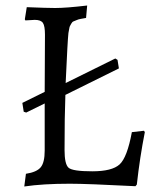

<svg xmlns="http://www.w3.org/2000/svg" viewBox="-20 -666 591 696"><path d="M471 9 476 3C483.3 -63 493 -126.3 505 -187L502 -192L458 -187C446.7 -125.7 431.8 -86.7 413.5 -70C395.2 -53.3 362.2 -45 314.5 -45C266.8 -45 238.2 -49.3 228.5 -58C218.8 -66.7 214 -88 214 -122C214 -204 215 -270.7 217 -322L411 -418L406 -449L398 -454L218 -365C222.7 -468.3 226 -528.7 228 -546C228.7 -548.7 229.5 -553.2 230.5 -559.5C231.5 -565.8 232.5 -569.8 233.5 -571.5C234.5 -573.2 236.2 -576.2 238.5 -580.5C240.8 -584.8 243.5 -587.5 246.5 -588.5C249.5 -589.5 253.2 -591 257.5 -593C261.8 -595 266.8 -596.5 272.5 -597.5L292 -601L296 -646C245.3 -640 206.7 -637 180 -637C160.7 -637 126.3 -638 77 -640L70 -596L72 -592L106 -594C120.7 -594 130.5 -590.3 135.5 -583C140.5 -575.7 143 -561.3 143 -540L142 -333L61 -293L66 -261L75 -258L142 -291V-120C142 -91.3 137.2 -71.2 127.5 -59.5C117.8 -47.8 100 -40 74 -36L68 10C113.3 3.3 168.3 0 233 0C275.7 0 355 3 471 9Z"/></svg>

Font: Alegreya SC
Style: Regular
Weight: 400
Designer: Juan Pablo del Peral
Foundry: Juan Pablo del Peral
Version: Version 1.003